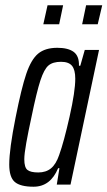

<svg xmlns="http://www.w3.org/2000/svg" viewBox="-20 -699 407 727"><path d="M15 -76Q15 -134 39 -254Q61 -365 79.5 -419.5Q98 -474 124.5 -496Q151 -518 197 -518Q238 -518 259 -502.5Q280 -487 279 -450H284L301 -510H355L247 0H195L205 -62H200Q171 8 107 8Q57 8 36 -10Q15 -28 15 -76ZM204 -112Q222 -162 243.5 -257.5Q265 -353 265 -401Q265 -435 252.5 -450Q240 -465 211 -465Q180 -465 163.5 -451Q147 -437 133 -394.5Q119 -352 99 -255Q87 -200 79.5 -158Q72 -116 72 -96Q72 -65 84 -55.5Q96 -46 125 -46Q154 -46 173 -61.5Q192 -77 204 -112ZM144 -607 160 -679H219L204 -607ZM291 -607 306 -679H367L350 -607Z"/></svg>

Font: Saira Ultra Condensed
Style: Italic
Weight: 400
Width: 1
Italic angle: -12°
Designer: Hector Gatti with collaboration of the Omnibus-Type team
Foundry: Omnibus-Type
Version: Version 1.001; ttfautohint (v1.8)